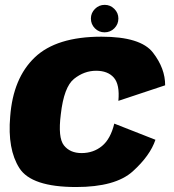

<svg xmlns="http://www.w3.org/2000/svg" viewBox="-20 -746 700 772"><path d="M286 6Q444 6 513.8 -57Q583.5 -120 605 -184L439.5 -249Q424.5 -187 390 -158.8Q355.5 -130.5 308 -130.5Q261.5 -130.5 237 -161.5Q212.5 -192.5 224.5 -286.5Q237 -396.5 277.8 -429Q318.5 -461.5 366.5 -461.5Q413.5 -461.5 437.8 -433.8Q462 -406 456 -340.5L644 -403Q644.5 -470.5 595 -534.5Q545.5 -598.5 388 -598.5Q207 -598.5 119.8 -515.2Q32.5 -432 21 -277.5Q9.5 -146 58 -70Q106.5 6 286 6ZM400.5 -616Q423.5 -616 439.8 -632.2Q456 -648.5 456 -671.5Q456 -694 439.8 -710.2Q423.5 -726.5 401 -726.5Q378 -726.5 361.8 -710.2Q345.5 -694 345.5 -671.5Q345.5 -648.5 361.5 -632.2Q377.5 -616 400.5 -616Z"/></svg>

Font: Anybody Thin ExtraBold
Style: Italic
Weight: 800
Italic angle: -10°
Version: Version 1.113;gftools[0.9.25]